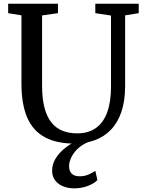

<svg xmlns="http://www.w3.org/2000/svg" viewBox="-20 -763 780 1031"><path d="M381.3 8Q283.2 8 219.9 -26.6Q156.5 -61.1 125.9 -132.4Q95.2 -203.6 95.2 -313.5V-680.5L23.8 -692.4V-743H291.3V-692.4L206 -680.1V-303.1Q206 -232.1 219.2 -183.1Q232.4 -134.1 257.1 -104Q281.9 -73.9 316.5 -60.4Q351.2 -46.9 394.2 -46.9Q455.5 -46.9 495.8 -76.2Q536.2 -105.5 556.1 -161.3Q576 -217.2 576 -296.7V-679.6L491.8 -692.4V-743H724.9V-692.4L651.9 -680.5V-302.3Q651.9 -220.8 631.8 -162.1Q611.7 -103.5 575 -65.8Q538.3 -28.1 488.9 -10.1Q439.6 8 381.3 8ZM377.5 248.4Q346.9 248.4 319.9 237.9Q293 227.4 276.4 206.1Q259.9 184.8 259.9 153.2Q259.9 120.2 277.1 90.9Q294.3 61.6 322.1 38Q349.8 14.4 380.7 -1L412.4 -5L456 -1Q420.5 13.3 397.1 35.8Q373.8 58.4 362.4 83.2Q350.9 107.9 350.9 129.1Q350.9 154.7 364.7 169.1Q378.6 183.6 407.8 183.6Q432.6 183.6 453.2 175.1Q473.9 166.7 491.9 154.5L503.1 204.1Q486.9 221.4 453 234.9Q419.1 248.4 377.5 248.4Z"/></svg>

Font: Merriweather Light
Style: Regular
Weight: 300
Version: Version 2.100